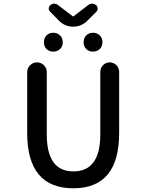

<svg xmlns="http://www.w3.org/2000/svg" viewBox="-20 -1098 772 1044"><path d="M378.9 -74.2Q127.9 -74.2 127.9 -375V-706.1Q127.9 -727.5 143.6 -743.2Q159.2 -758.8 181.2 -758.8Q203.1 -758.8 218.8 -743.2Q234.4 -727.5 234.4 -706.1V-367.2Q234.4 -166 378.9 -166Q525.4 -166 525.4 -367.2V-707Q525.4 -728.5 540.5 -743.7Q555.7 -758.8 576.7 -758.8Q597.7 -758.8 612.8 -743.7Q627.9 -728.5 627.9 -707V-375Q627.9 -74.2 378.9 -74.2ZM299.8 -986.3 252 -1035.2Q244.1 -1043 245.1 -1053.2Q246.1 -1063.5 253.9 -1070.3Q264.6 -1078.1 274.9 -1078.1Q285.2 -1078.1 295.9 -1070.3L374 -1010.7Q376 -1008.8 377.9 -1008.8Q379.9 -1008.8 381.8 -1010.7L458 -1069.3Q469.7 -1078.1 480.5 -1078.1Q491.2 -1078.1 502 -1070.3Q510.7 -1063.5 511.2 -1052.7Q511.7 -1042 504.9 -1035.2L455.1 -985.4Q422.9 -953.1 377.4 -953.1Q332 -953.1 299.8 -986.3ZM306.6 -831.5Q292 -817.4 269.5 -817.4Q247.1 -817.4 232.9 -831.5Q218.8 -845.7 218.8 -868.2Q218.8 -890.6 232.9 -905.3Q247.1 -919.9 269.5 -919.9Q292 -919.9 306.6 -905.3Q321.3 -890.6 321.3 -868.2Q321.3 -845.7 306.6 -831.5ZM522.5 -831.5Q507.8 -817.4 485.4 -817.4Q462.9 -817.4 448.7 -831.5Q434.6 -845.7 434.6 -868.2Q434.6 -890.6 448.7 -905.3Q462.9 -919.9 485.4 -919.9Q507.8 -919.9 522.5 -905.3Q537.1 -890.6 537.1 -868.2Q537.1 -845.7 522.5 -831.5Z"/></svg>

Font: Gen Jyuu Gothic Medium
Style: Regular
Weight: 500
Designer: [Source Han Sans]
Ryoko NISHIZUKA  (kana & ideographs); Paul D. Hunt (Latin, Greek & Cyrillic); Wenlong ZHANG  (bopomofo
Version: Version 1.002.20150607